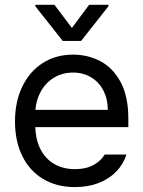

<svg xmlns="http://www.w3.org/2000/svg" viewBox="-20 -763 593 794"><path d="M42 -260.7Q42 -341.8 72 -404.5Q102.1 -467.3 156.5 -502.2Q210.9 -537.1 282.2 -537.1Q342.3 -537.1 394 -510.5Q445.8 -483.9 478.3 -424.6Q510.7 -365.2 510.7 -272.5V-237.3H126Q127.9 -182.1 148.9 -143.1Q169.9 -104 206.3 -83.7Q242.7 -63.5 290 -63.5Q335 -63.5 366 -80.3Q397 -97.2 413.1 -124H502.9Q490.2 -84 460.7 -53.5Q431.2 -22.9 387.5 -6.1Q343.8 10.7 290 10.7Q214.4 10.7 158.2 -22.9Q102.1 -56.6 72 -118.2Q42 -179.7 42 -260.7ZM425.8 -308.6Q425.8 -353 408 -387.9Q390.1 -422.9 357.4 -442.9Q324.7 -462.9 282.2 -462.9Q237.8 -462.9 203.4 -441.9Q168.9 -420.9 149.2 -385.5Q129.4 -350.1 126.5 -308.6ZM277.3 -647.5 348.6 -743.2H428.7V-737.3L315.4 -593.8H239.3L126 -737.3V-743.2H205.1Z"/></svg>

Font: Pretendard GOV
Style: Regular
Weight: 400
Designer: Base glyphs from Inter by Rasmus Andersson; Hangeul glyphs from Noto Sans CJK(Source Han Sans) by Jang Soo-young and Kan
Foundry: Kil Hyung-jin
Version: Version 1.309